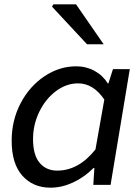

<svg xmlns="http://www.w3.org/2000/svg" viewBox="-20 -856 645 889"><path d="M34 -204Q34 -299 75.5 -378Q117 -457 186 -503Q255 -549 333 -549Q379 -549 417.5 -528Q456 -507 479 -470H482L503 -536H581L492 0H412L417 -78H413Q370 -35 318 -11Q266 13 214 13Q133 13 83.5 -42.5Q34 -98 34 -204ZM422 -164 463 -395Q412 -470 342 -470Q287 -470 239 -434Q191 -398 162 -338.5Q133 -279 133 -212Q133 -138 163.5 -102Q194 -66 245 -66Q344 -66 422 -164ZM221 -825 227 -836H332L460 -651H383Z"/></svg>

Font: Nebula Sans Medium
Style: Regular
Weight: 500
Italic angle: -9°
Designer: Paul D. Hunt for Adobe (as Source Sans)
Foundry: Nebula Entertainment & Broadcasting LLC
Version: Version 1.010